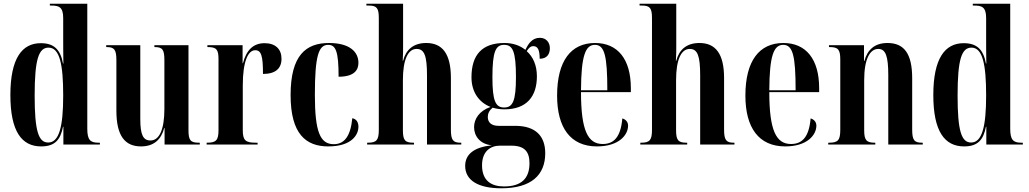

<svg xmlns="http://www.w3.org/2000/svg" viewBox="-20 -780 5552 1036"><path d="M202 10C277 10 306 -26 320 -96H322V0H519V-10H511C467 -10 451 -25 451 -86V-760H249V-750H256C297 -750 321 -743 321 -683V-577C321 -539 321 -498 322 -437H320C306 -514 270 -547 200 -547C98 -547 36 -464 36 -267C36 -71 97 10 202 10ZM240 -11C188 -11 167 -72 167 -264C167 -461 189 -523 242 -523C302 -523 321 -433 321 -265C321 -96 299 -11 240 -11Z M741 10C811 10 850 -28 866 -89H868V0H1058V-10H1054C1008 -10 997 -22 997 -78V-536H813V-526H815C857 -526 867 -512 867 -455V-192C867 -84 841 -22 792 -22C752 -22 737 -53 737 -138V-536H553V-526H556C597 -526 608 -512 608 -455V-183C608 -47 654 10 741 10Z M1095 0H1370V-10H1360C1304 -10 1290 -23 1290 -78V-319C1290 -450 1319 -509 1357 -509C1390 -509 1399 -478 1399 -381C1466 -381 1499 -410 1499 -463C1499 -515 1466 -547 1408 -547C1344 -547 1309 -507 1291 -439H1289V-536H1099V-526H1101C1148 -526 1159 -513 1159 -461V-78C1159 -23 1146 -10 1097 -10H1095Z M1751 10C1878 10 1914 -53 1914 -96C1914 -119 1904 -138 1881 -142C1871 -40 1835 -2 1781 -2C1708 -2 1679 -67 1679 -268C1679 -482 1700 -538 1751 -538C1792 -538 1807 -502 1807 -366C1897 -366 1914 -407 1914 -441C1914 -500 1867 -548 1755 -548C1631 -548 1548 -482 1548 -267C1548 -58 1630 10 1751 10Z M1961 0H2214V-10H2210C2165 -10 2154 -24 2154 -78V-347C2154 -460 2182 -516 2228 -516C2270 -516 2284 -478 2284 -374V0H2469V-10H2465C2424 -10 2413 -25 2413 -81V-359C2413 -490 2367 -548 2280 -548C2210 -548 2170 -511 2155 -452H2153C2155 -486 2155 -507 2155 -532V-760H1957V-750H1970C2013 -750 2024 -736 2024 -683V-80C2024 -24 2012 -10 1965 -10H1961Z M2685 236C2847 236 2922 164 2922 47C2922 -45 2871 -101 2760 -101H2670C2633 -101 2612 -118 2612 -149C2612 -167 2620 -184 2638 -199C2658 -193 2680 -190 2702 -190C2823 -190 2877 -261 2877 -368C2877 -427 2857 -473 2822 -504C2834 -523 2844 -531 2858 -531C2882 -531 2892 -510 2892 -463C2932 -463 2947 -489 2947 -520C2947 -550 2928 -576 2893 -576C2850 -576 2830 -542 2815 -511C2785 -535 2747 -548 2702 -548C2581 -548 2524 -484 2524 -363C2524 -281 2567 -226 2627 -203C2566 -182 2538 -138 2538 -94C2538 -47 2569 -2 2634 4C2540 14 2490 51 2490 115C2490 193 2560 236 2685 236ZM2700 -200C2654 -200 2637 -235 2637 -363C2637 -503 2655 -538 2700 -538C2746 -538 2764 -505 2764 -364C2764 -235 2747 -200 2700 -200ZM2700 226C2632 226 2581 196 2581 112C2581 35 2628 6 2677 6H2739C2812 6 2837 40 2837 101C2837 182 2794 226 2700 226Z M3201 10C3320 10 3369 -52 3369 -102C3369 -122 3356 -136 3338 -141C3329 -37 3290 -3 3232 -3C3152 -3 3115 -76 3115 -283H3384V-304C3384 -461 3313 -548 3191 -548C3061 -548 2986 -452 2986 -264C2986 -91 3058 10 3201 10ZM3257 -293H3115C3116 -480 3139 -538 3190 -538C3242 -538 3257 -479 3257 -293Z M3435 0H3688V-10H3684C3639 -10 3628 -24 3628 -78V-347C3628 -460 3656 -516 3702 -516C3744 -516 3758 -478 3758 -374V0H3943V-10H3939C3898 -10 3887 -25 3887 -81V-359C3887 -490 3841 -548 3754 -548C3684 -548 3644 -511 3629 -452H3627C3629 -486 3629 -507 3629 -532V-760H3431V-750H3444C3487 -750 3498 -736 3498 -683V-80C3498 -24 3486 -10 3439 -10H3435Z M4217 10C4336 10 4385 -52 4385 -102C4385 -122 4372 -136 4354 -141C4345 -37 4306 -3 4248 -3C4168 -3 4131 -76 4131 -283H4400V-304C4400 -461 4329 -548 4207 -548C4077 -548 4002 -452 4002 -264C4002 -91 4074 10 4217 10ZM4273 -293H4131C4132 -480 4155 -538 4206 -538C4258 -538 4273 -479 4273 -293Z M4449 0H4703V-10H4700C4655 -10 4643 -24 4643 -78V-347C4643 -462 4674 -516 4719 -516C4759 -516 4773 -477 4773 -374V0H4959V-10H4955C4913 -10 4902 -24 4902 -81V-358C4902 -491 4858 -548 4769 -548C4698 -548 4660 -510 4644 -451H4642V-536H4453V-526H4457C4502 -526 4514 -513 4514 -459V-80C4514 -24 4502 -10 4454 -10H4449Z M5182 10C5257 10 5286 -26 5300 -96H5302V0H5499V-10H5491C5447 -10 5431 -25 5431 -86V-760H5229V-750H5236C5277 -750 5301 -743 5301 -683V-577C5301 -539 5301 -498 5302 -437H5300C5286 -514 5250 -547 5180 -547C5078 -547 5016 -464 5016 -267C5016 -71 5077 10 5182 10ZM5220 -11C5168 -11 5147 -72 5147 -264C5147 -461 5169 -523 5222 -523C5282 -523 5301 -433 5301 -265C5301 -96 5279 -11 5220 -11Z"/></svg>

Font: Noto Serif Display ExtraCondensed
Style: Bold
Weight: 700
Width: 2
Designer: Monotype Design Team
Foundry: Monotype Imaging Inc.
Version: Version 2.009